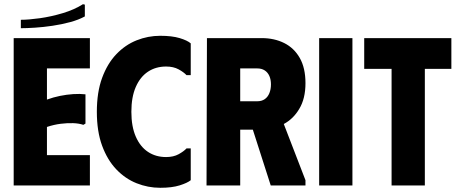

<svg xmlns="http://www.w3.org/2000/svg" viewBox="-20 -881 2174 912"><path d="M407 -700V-556H203V-408Q233 -419 265 -425.5Q297 -432 328 -434Q359 -436 386 -433V-294L376 -288Q355 -295 327.5 -296Q300 -297 268 -293Q236 -289 203 -278V-144H407V0H45V-700ZM374 -861 383 -859V-803Q354 -787 313.5 -776Q273 -765 229 -758.5Q185 -752 145.5 -749.5Q106 -747 79 -747V-787Q116 -787 169.5 -794.5Q223 -802 278 -818.5Q333 -835 374 -861Z M440 -350Q440 -443 465 -511Q490 -579 532.5 -623.5Q575 -668 629 -689.5Q683 -711 741 -711Q797 -711 833.5 -700Q870 -689 886 -675V-524H866Q853 -538 828.5 -551.5Q804 -565 769 -565Q720 -565 683 -540.5Q646 -516 625 -468Q604 -420 604 -350Q604 -280 625 -232Q646 -184 683 -159.5Q720 -135 769 -135Q804 -135 828.5 -148.5Q853 -162 866 -176H886V-25Q870 -12 833.5 -0.5Q797 11 741 11Q683 11 629 -10.5Q575 -32 532.5 -76.5Q490 -121 465 -189Q440 -257 440 -350Z M963 -700H1223Q1283 -700 1330 -676.5Q1377 -653 1404 -605.5Q1431 -558 1431 -486Q1431 -412 1401 -363Q1373 -316 1328 -292L1431 -25V0H1266L1181 -265H1121V0H961ZM1121 -400H1202Q1223 -400 1237.5 -410Q1252 -420 1259.5 -438.5Q1267 -457 1267 -480Q1267 -503 1259.5 -520Q1252 -537 1237.5 -546.5Q1223 -556 1202 -556H1121Z M1496 -700H1654V0H1496Z M2124 -700V-554H1998V0H1840V-554H1710V-700Z"/></svg>

Font: Phudu Light
Style: Bold
Weight: 700
Version: Version 1.005;gftools[0.9.23]